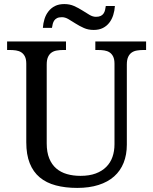

<svg xmlns="http://www.w3.org/2000/svg" viewBox="-20 -919 757 949"><path d="M361.8 9.8Q302.7 9.8 255.9 -2.7Q209 -15.1 176.5 -42.2Q144 -69.3 127 -112.1Q109.9 -154.8 109.9 -215.8V-604Q109.9 -626 103.3 -639.4Q96.7 -652.8 85.4 -660.2Q74.2 -667.5 59.3 -669.7Q44.4 -671.9 27.8 -671.9H15.1V-713.9H306.2V-671.9H293Q276.4 -671.9 261.2 -669.4Q246.1 -667 235.1 -659.4Q224.1 -651.9 217.5 -637.7Q210.9 -623.5 210.9 -600.1V-210Q210.9 -166.5 223.4 -136Q235.8 -105.5 258.1 -86.4Q280.3 -67.4 310.8 -58.6Q341.3 -49.8 377.9 -49.8Q421.4 -49.8 452.9 -61.5Q484.4 -73.2 505.1 -94Q525.9 -114.7 535.9 -143.3Q545.9 -171.9 545.9 -206.1V-604Q545.9 -626 539.3 -639.4Q532.7 -652.8 521.5 -660.2Q510.3 -667.5 495.4 -669.7Q480.5 -671.9 463.9 -671.9H451.2V-713.9H702.1V-671.9H689Q672.4 -671.9 657.2 -669.4Q642.1 -667 631.1 -659.4Q620.1 -651.9 613.5 -637.7Q606.9 -623.5 606.9 -600.1V-204.1Q606.9 -154.3 591.1 -114.5Q575.2 -74.7 544.2 -47.1Q513.2 -19.5 467.3 -4.9Q421.4 9.8 361.8 9.8ZM454.1 -835.9Q468.8 -835.9 477.8 -840.3Q486.8 -844.7 491.9 -852.3Q497.1 -859.9 499.3 -869.4Q501.5 -878.9 502.9 -889.2H547.9Q546.4 -866.2 539.8 -845Q533.2 -823.7 520.5 -807.1Q507.8 -790.5 488.8 -780.8Q469.7 -771 442.9 -771Q416 -771 394.3 -780.8Q372.6 -790.5 353.8 -802.5Q335 -814.5 318.6 -824.2Q302.2 -834 286.1 -834Q271 -834 262.2 -829.6Q253.4 -825.2 248.3 -817.9Q243.2 -810.5 240.7 -801Q238.3 -791.5 236.8 -781.2H191.9Q193.4 -804.2 200 -825.2Q206.5 -846.2 219.5 -862.8Q232.4 -879.4 251.7 -889.2Q271 -898.9 297.9 -898.9Q324.7 -898.9 346.4 -889.2Q368.2 -879.4 387 -867.4Q405.8 -855.5 422.1 -845.7Q438.5 -835.9 454.1 -835.9Z"/></svg>

Font: Droid-TTFautohint Serif
Style: Regular
Weight: 400
Foundry: Ascender Corporation
Version: Version 1.00; ttfautohint (v1.00rc1.4-1a1c-dirty) -l 8 -r 50